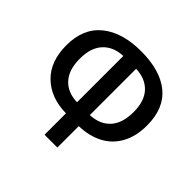

<svg xmlns="http://www.w3.org/2000/svg" viewBox="-176 -908 1091 1091"><g transform="rotate(45 369.5 -362.0)"><path d="M318 -172Q194 -174 120 -246Q46 -318 46 -447Q46 -583 133 -653.5Q220 -724 371 -724Q525 -724 609 -655Q693 -586 693 -449Q693 -362 659 -300Q625 -238 563.5 -206Q502 -174 421 -172V0H318ZM318 -633Q242 -630 198 -583Q154 -536 154 -448Q154 -358 197.5 -310.5Q241 -263 318 -261ZM585 -449Q585 -537 541.5 -583.5Q498 -630 421 -633V-261Q498 -264 541.5 -311.5Q585 -359 585 -449Z"/></g></svg>

Font: Noto Sans Georgian Medium Narrow
Style: Regular
Weight: 500
Width: 4
Designer: Monotype Design team
Foundry: Monotype Imaging Inc.
Version: Version 1.000